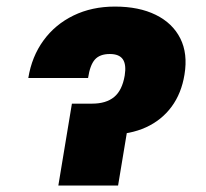

<svg xmlns="http://www.w3.org/2000/svg" viewBox="-20 -573 637 593"><path d="M67.4 -332Q78.1 -398.4 114.3 -448Q150.4 -497.6 207 -525.1Q263.7 -552.7 335 -552.7Q409.2 -552.7 461.2 -527.1Q513.2 -501.5 536.9 -454.3Q560.5 -407.2 549.8 -342.8Q540.5 -284.7 509.8 -243.2Q479 -201.7 430.7 -179.7Q382.3 -157.7 319.3 -157.2H208L224.6 -252.9H264.6Q307.6 -252.9 332.5 -273.4Q357.4 -293.9 365.2 -339.8Q370.6 -373.5 359.4 -389.9Q348.1 -406.2 319.3 -406.2Q288.1 -406.2 272.9 -388.9Q257.8 -371.6 252 -332ZM202.1 -252.9H386.7L344.7 0H160.2Z"/></svg>

Font: Inter 18pt Black
Style: Italic
Weight: 900
Italic angle: -9.3988°
Designer: Rasmus Andersson
Foundry: rsms
Version: Version 4.001;git-66647c0bb